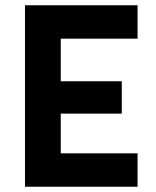

<svg xmlns="http://www.w3.org/2000/svg" viewBox="-20 -710 593 730"><path d="M75 0H503V-127H211V-278H443V-401H211V-563H503V-690H75Z"/></svg>

Font: TitilliumMaps29L
Style: 999 wt
Weight: 900
Designer: Campivisivi
Foundry: Accademia di Belle Arti di Urbino and students of MA course of Visual design